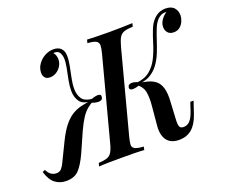

<svg xmlns="http://www.w3.org/2000/svg" viewBox="-164 -905 1291 1102"><g transform="rotate(-20 481.5 -354.0)"><path d="M493 -106Q485 -76 483.5 -58Q482 -40 497 -31Q512 -22 551 -20L547 0Q523 -2 485.5 -2.5Q448 -3 408 -3Q368 -3 331.5 -2.5Q295 -2 271 0L276 -20Q309 -22 327.5 -28Q346 -34 357 -52Q368 -70 377 -106L508 -602Q516 -632 516.5 -650Q517 -668 502.5 -677Q488 -686 450 -688L455 -708Q477 -707 514.5 -706Q552 -705 592 -705Q632 -705 669 -706Q706 -707 732 -708L727 -688Q693 -687 674 -680.5Q655 -674 644.5 -656.5Q634 -639 624 -602ZM805 -47Q829 -47 845 -65Q861 -83 873 -119L890 -170H910L884 -93Q865 -38 833.5 -12Q802 14 757 14Q706 14 682.5 -17.5Q659 -49 664 -105L675 -227Q679 -267 674 -303Q669 -339 635 -365L637 -375Q671 -370 699 -363Q727 -356 747.5 -340Q768 -324 777.5 -292Q787 -260 783 -204L777 -93Q776 -73 781 -60Q786 -47 805 -47ZM649 -360Q643 -358 630 -354.5Q617 -351 605 -351Q596 -351 590.5 -355Q585 -359 586 -369Q588 -379 595 -383Q602 -387 611 -387Q621 -387 631 -384Q641 -381 649 -378ZM928 -702Q913 -701 903.5 -696Q894 -691 884 -682Q866 -664 853.5 -633Q841 -602 829.5 -566.5Q818 -531 804 -496Q790 -461 768.5 -432Q747 -403 715 -385Q683 -367 636 -368L638 -378Q690 -383 721.5 -409.5Q753 -436 772 -475Q791 -514 804 -557Q817 -600 831.5 -636.5Q846 -673 870 -695Q888 -711 905 -716.5Q922 -722 937 -722Q974 -722 991 -702Q1008 -682 1007 -653Q1006 -637 998.5 -619.5Q991 -602 976 -589.5Q961 -577 938 -577Q914 -577 901.5 -592Q889 -607 890 -628Q890 -648 903.5 -668Q917 -688 937 -701Q935 -701 933 -701.5Q931 -702 928 -702ZM-28 -88Q-17 -65 -2 -56Q13 -47 28 -47Q48 -47 59.5 -60Q71 -73 80 -93L134 -204Q159 -255 183 -286Q207 -317 234 -335Q261 -353 294.5 -361Q328 -369 372 -375L368 -365Q347 -354 328.5 -339Q310 -324 292.5 -298Q275 -272 254 -227L200 -105Q173 -46 145.5 -16Q118 14 67 14Q28 14 -0.5 -8Q-29 -30 -44 -81ZM362 -378Q395 -390 410 -387Q425 -384 422 -370Q421 -359 414 -354.5Q407 -350 396 -350Q385 -350 373 -353Q361 -356 352 -360ZM254 -702Q253 -702 251 -702Q249 -702 247 -701Q255 -693 258.5 -681.5Q262 -670 262 -658Q262 -636 250.5 -617.5Q239 -599 221 -588Q203 -577 183 -577Q161 -577 151.5 -589Q142 -601 142 -618Q142 -646 158 -669.5Q174 -693 199.5 -707.5Q225 -722 255 -722Q282 -722 298.5 -707Q315 -692 316 -662Q317 -636 310.5 -602Q304 -568 296.5 -533Q289 -498 289 -467Q289 -431 306 -406Q323 -381 373 -378L369 -368Q310 -367 289.5 -394.5Q269 -422 269 -463Q269 -493 276 -527.5Q283 -562 289.5 -595Q296 -628 295 -652Q294 -670 285.5 -686Q277 -702 254 -702Z"/></g></svg>

Font: Playfair Display Medium
Style: Italic
Weight: 500
Italic angle: -14°
Designer: Claus Eggers Sørensen
Foundry: Claus Eggers Sørensen
Version: Version 1.203